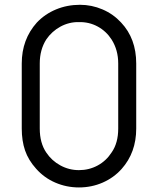

<svg xmlns="http://www.w3.org/2000/svg" viewBox="-20 -786 676 821"><path d="M500 -63.5Q466.5 -26 419 -5.2Q371.5 15.5 317.5 15.5Q264.5 15.5 216.8 -5Q169 -25.5 134.5 -64.5Q101.5 -101 87.2 -142.5Q73 -184 73 -236.5V-514.5Q73 -617.5 137.5 -689.5Q172 -726 219.8 -745.8Q267.5 -765.5 322 -765.5Q372 -765.5 418.2 -745.8Q464.5 -726 498 -689.5Q562.5 -621 562.5 -514.5V-236.5Q562.5 -133.5 500 -63.5ZM457.5 -616.5Q434.5 -652.5 397.8 -672.5Q361 -692.5 317.5 -691.5Q296.5 -692 276.5 -687Q256.5 -682 238.5 -672.2Q220.5 -662.5 205 -648.5Q189.5 -634.5 178 -617.5Q150 -573.5 150 -514.5V-236.5Q150 -174.5 178 -133.5Q201 -99 238 -78.8Q275 -58.5 317.5 -58.5Q361 -58.5 397.8 -78.5Q434.5 -98.5 457.5 -134.5Q485.5 -174.5 485.5 -236.5V-514.5Q485.5 -572 457.5 -616.5Z"/></svg>

Font: Russisch Sans
Style: Regular
Weight: 400
Designer: Michael Sharanda (font) & Cristiano Sobral (main changes)
Foundry: Michael Sharanda
Version: Version 2.00;October 25, 2020;FontCreator 13.0.0.2681 64-bit